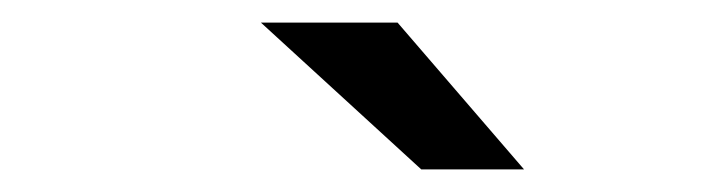

<svg xmlns="http://www.w3.org/2000/svg" viewBox="-20 -757 640 170"><path d="M211 -737H332L444 -607H353Z"/></svg>

Font: Montserrat Alternates Medium
Style: Italic
Weight: 500
Italic angle: -11.3°
Designer: Julieta Ulanovsky
Foundry: Julieta Ulanovsky
Version: Version 7.200